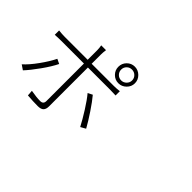

<svg xmlns="http://www.w3.org/2000/svg" viewBox="-117 -1270 1735 1735"><g transform="rotate(45 750.0 -402.5)"><path d="M742.2 -732.4Q742.2 -704.1 762.2 -683.6Q782.2 -663.1 811.5 -663.1Q839.8 -663.1 860.8 -683.6Q881.8 -704.1 881.8 -732.4Q881.8 -761.7 861.3 -781.7Q840.8 -801.8 811.5 -801.8Q782.2 -801.8 762.2 -781.7Q742.2 -761.7 742.2 -732.4ZM811.5 -627Q767.6 -627 736.8 -658.2Q706.1 -689.5 706.1 -732.4Q706.1 -776.4 736.8 -807.6Q767.6 -838.9 811.5 -838.9Q854.5 -838.9 886.2 -807.6Q918 -776.4 918 -732.4Q918 -689.5 886.2 -658.2Q854.5 -627 811.5 -627ZM265.6 -393.6 310.5 -372.1Q281.2 -311.5 223.1 -230Q165 -148.4 119.1 -99.6L73.2 -130.9Q122.1 -173.8 178.7 -252.4Q235.4 -331.1 265.6 -393.6ZM800.8 -533.2H516.6V-37.1Q516.6 0 499.5 17.1Q482.4 34.2 442.4 34.2Q381.8 34.2 311.5 28.3L307.6 -26.4Q378.9 -13.7 425.8 -13.7Q465.8 -13.7 465.8 -53.7V-533.2H173.8Q133.8 -533.2 95.7 -530.3V-585.9Q139.6 -581.1 172.9 -581.1H465.8V-698.2Q465.8 -732.4 460 -759.8H521.5Q516.6 -725.6 516.6 -698.2V-581.1H799.8Q831.1 -581.1 872.1 -585.9V-531.2Q847.7 -533.2 800.8 -533.2ZM677.7 -368.2 721.7 -390.6Q760.7 -344.7 812.5 -267.1Q864.3 -189.5 896.5 -130.9L847.7 -103.5Q816.4 -164.1 766.1 -243.7Q715.8 -323.2 677.7 -368.2Z"/></g></svg>

Font: Bpmf Zihi Sans Light
Style: Light
Weight: 300
Foundry: But Ko
Version: Version 1.320